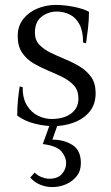

<svg xmlns="http://www.w3.org/2000/svg" viewBox="-20 -503 451 781"><path d="M190 -19Q239 -19 269 -41Q299 -63 299 -102Q299 -135 281 -155Q263 -175 235 -189Q207 -203 175.5 -216Q144 -229 116 -245.5Q88 -262 70 -288.5Q52 -315 52 -356Q52 -397 74.5 -425.5Q97 -454 132.5 -468.5Q168 -483 206 -483Q242 -483 281.5 -475Q321 -467 342 -455Q342 -423 338 -388Q334 -353 330 -327L318 -330Q318 -377 303 -404.5Q288 -432 263.5 -444Q239 -456 211 -456Q176 -456 149 -435Q122 -414 122 -370Q122 -340 140 -321Q158 -302 186 -288.5Q214 -275 245.5 -262Q277 -249 305 -232Q333 -215 351 -189.5Q369 -164 369 -124Q369 -79 345 -49.5Q321 -20 281.5 -5Q242 10 197 10Q160 10 119.5 -0.5Q79 -11 50 -33Q50 -65 53 -95.5Q56 -126 60 -151L72 -149Q72 -102 90 -73.5Q108 -45 135 -32Q162 -19 190 -19ZM154 83 184 0H216L193 65Q240 65 274.5 86.5Q309 108 309 161Q309 192 292 213.5Q275 235 248.5 246.5Q222 258 193 258Q167 258 143 248Q119 238 103 219L121 199Q134 212 150.5 218Q167 224 180 224Q215 224 232 204.5Q249 185 249 161Q249 135 229.5 112.5Q210 90 154 83Z"/></svg>

Font: Gilda Display
Style: Regular
Weight: 400
Designer: Eduardo Rodriguez Tunni
Foundry: Eduardo Rodriguez Tunni
Version: Version 1.002; ttfautohint (v1.8.4.7-5d5b);gftools[0.9.22]